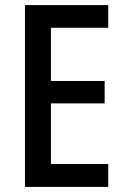

<svg xmlns="http://www.w3.org/2000/svg" viewBox="-20 -734 494 754"><path d="M405 0V-90H180V-328H391V-416H180V-625H405V-714H78V0Z"/></svg>

Font: Noto Sans Arabic Cond Med
Style: Regular
Weight: 500
Width: 3
Designer: Monotype Design Team, Nadine Chahine, Nizar Qandah and Khaled Hosny
Foundry: Monotype Imaging Inc.
Version: Version 2.012